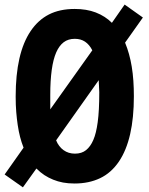

<svg xmlns="http://www.w3.org/2000/svg" viewBox="-23 -781 645 832"><path d="M-2.9 -24.9 79.1 -141.1Q69.8 -165 64 -187.7Q58.1 -210.4 53.7 -239.7Q49.8 -266.1 47.4 -295.4Q44.9 -324.7 44.9 -362.8Q44.9 -550.8 109.9 -646.5Q142.1 -694.3 189 -718.3Q235.8 -742.2 300.8 -742.2Q352.1 -742.2 391.6 -727.1Q413.1 -718.8 430.4 -707.5Q447.8 -696.3 461.9 -682.1L517.1 -761.2L596.2 -705.1L519 -596.2Q538.6 -548.8 547.9 -492.2Q552.7 -462.9 554.9 -430.9Q557.1 -398.9 557.1 -363.8Q557.1 -177.2 492.7 -81.5Q459 -31.7 410.6 -8.8Q362.3 14.2 300.3 14.2Q272.5 14.2 250.2 10Q228 5.9 207.5 -2.4Q187 -10.7 169.4 -22.2Q151.9 -33.7 134.8 -50.8L76.2 30.8ZM377 -563Q364.3 -587.9 345.2 -600.6Q326.7 -612.8 301.3 -612.8Q272.5 -612.8 252.9 -597.9Q233.4 -583 220.7 -554.2Q194.8 -495.1 194.8 -369.1V-307.1ZM301.8 -115.2Q331.1 -115.2 350.1 -130.6Q369.1 -146 381.3 -174.3Q387.7 -189 392.3 -207.8Q397 -226.6 400.4 -251.7Q403.8 -276.9 405.5 -308.8Q407.2 -340.8 407.2 -381.3L406.7 -392.6Q406.2 -399.4 406.2 -402.6Q406.2 -405.8 406 -409.2Q405.8 -412.6 405.5 -417.7Q405.3 -422.9 404.8 -433.6L220.2 -172.9Q225.6 -159.2 234.1 -148.2Q242.7 -137.2 252.4 -130.4Q273.4 -115.2 301.8 -115.2Z"/></svg>

Font: Hack
Style: Bold
Weight: 700
Monospace: yes
Designer: Christopher Simpkins
Foundry: Christopher Simpkins
Version: Version 2.017